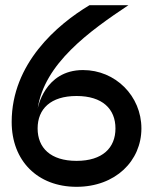

<svg xmlns="http://www.w3.org/2000/svg" viewBox="-20 -720 590 740"><path d="M275 0C425 0 525 -100 525 -225C525 -350 425 -450 300 -450C150 -450 125 -300 125 -300C150 -475 325 -600 475 -700H325C200 -625 25 -475 25 -250C25 -100 125 0 275 0ZM125 -225C125 -300 175 -350 275 -350C375 -350 425 -300 425 -225C425 -150 375 -100 275 -100C175 -100 125 -150 125 -225Z"/></svg>

Font: LS-VG5000
Style: Regular
Weight: 400
Designer: Justin Bihan, 2021
Foundry: Justin Bihan, 2021
Version: Version 1.000;Glyphs 3.1.2 (3151)